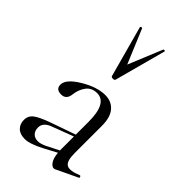

<svg xmlns="http://www.w3.org/2000/svg" viewBox="-228 -800 876 876"><g transform="rotate(45 210.0 -361.5)"><path d="M197 -477 129 -726Q129 -728 131.5 -729.5Q134 -731 137 -730.5Q140 -730 140 -729L209 -564L277 -729Q277 -730 280 -730.5Q283 -731 285.5 -729.5Q288 -728 287 -726L220 -477Q218 -472 208.5 -472Q199 -472 197 -477ZM413 -54Q417 -55 419.5 -50Q422 -45 418 -43L315 6Q300 13 286.5 -4Q273 -21 270 -56L208 -23Q151 7 118 7Q87 7 70.5 -9.5Q54 -26 54 -52Q54 -79 75 -95Q96 -111 149 -130L269 -172V-255Q269 -375 204 -375Q170 -375 151.5 -350.5Q133 -326 129 -292Q125 -254 92 -254Q58 -254 58 -284Q58 -319 121 -357Q184 -395 237 -395Q277 -395 301 -367.5Q325 -340 325 -285V-108Q325 -57 344.5 -45.5Q364 -34 413 -54ZM208 -39 269 -70V-76V-160L166 -121Q124 -106 124 -73Q124 -52 136 -40Q148 -28 168 -28Q184 -28 208 -39Z"/></g></svg>

Font: Cormorant
Style: Regular
Weight: 400
Designer: Christian Thalmann (Catharsis Fonts)
Version: Version 1.000;PS 001.000;hotconv 1.0.70;makeotf.lib2.5.58329